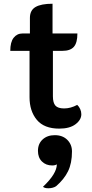

<svg xmlns="http://www.w3.org/2000/svg" viewBox="-20 -679 490 1027"><path d="M138 -159V-407H35Q35 -454 53 -477Q71 -500 101 -500H140V-583Q140 -624 170 -641.5Q200 -659 261 -659V-500H394Q394 -450 375 -428.5Q356 -407 314 -407H263V-164Q263 -129 276.5 -114Q290 -99 323 -99Q358 -99 393 -118Q403 -109 409 -95.5Q415 -82 415 -68Q415 -38 384 -14.5Q353 9 297 9Q216 9 177 -38Q138 -85 138 -159ZM284 200Q275 206 259 206Q226 206 204.5 185Q183 164 183 128Q183 90 208 67Q233 44 273 44Q315 44 340 69Q365 94 365 131Q365 194 344 237Q323 280 280 317Q273 322 262 325Q251 328 239 328Q218 328 210 320Q284 250 284 200Z"/></svg>

Font: K2D
Style: Bold
Weight: 700
Designer: Katatrad Aksorn Co.,Ltd.
Foundry: Cadson Demak Co.,Ltd.
Version: Version 1.000; ttfautohint (v1.6)